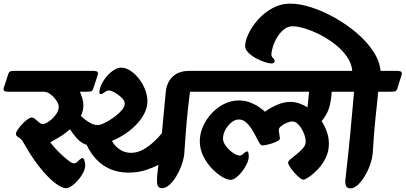

<svg xmlns="http://www.w3.org/2000/svg" viewBox="-76 -1016 2237 1059"><path d="M-55 -532 -31 -606Q-26 -620 -19 -622.5Q-12 -625 0 -625H442Q470 -625 463 -603L439 -529Q434 -513 423.5 -511.5Q413 -510 390 -510H365Q373 -491 378.5 -472Q384 -453 384 -434Q384 -405 370 -377Q390 -357 415.5 -341.5Q441 -326 462 -326Q476 -326 501 -338Q526 -350 551.5 -368.5Q577 -387 594.5 -407Q612 -427 612 -444Q612 -460 595.5 -476.5Q579 -493 558 -505Q537 -517 523 -517Q513 -517 500.5 -507Q488 -497 480 -497Q472 -497 472 -506Q472 -526 483.5 -550Q495 -574 513 -595Q531 -616 552 -629.5Q573 -643 591 -643Q617 -643 642.5 -626.5Q668 -610 689.5 -583Q711 -556 724 -523Q737 -490 737 -457Q737 -425 721.5 -393Q706 -361 679 -332Q652 -303 616.5 -279Q581 -255 542 -239Q550 -218 579 -195.5Q608 -173 647 -173Q691 -173 737 -205.5Q783 -238 817 -282L838 -506Q843 -562 876.5 -593.5Q910 -625 968 -625H1068Q1097 -625 1090 -603L1066 -529Q1061 -513 1051 -511.5Q1041 -510 1017 -510H972Q971 -502 965.5 -458Q960 -414 953.5 -341.5Q947 -269 941 -175Q939 -145 927.5 -111Q916 -77 898 -46.5Q880 -16 859 3Q838 22 818 22Q793 22 790.5 -7Q788 -36 798 -107Q770 -92 728 -78Q686 -64 632 -64Q576 -64 531.5 -83.5Q487 -103 455 -137.5Q423 -172 402 -217Q369 -228 346.5 -254.5Q324 -281 310 -303Q283 -279 252.5 -260.5Q222 -242 201 -231Q210 -219 227.5 -199.5Q245 -180 265.5 -161Q286 -142 304 -128.5Q322 -115 332 -115Q341 -115 349 -122Q357 -129 364.5 -136.5Q372 -144 378 -144Q386 -144 390 -130Q394 -116 394 -106Q394 -85 382.5 -63Q371 -41 354 -21.5Q337 -2 319 10Q301 22 289 22Q264 22 224.5 -9Q185 -40 140.5 -96.5Q96 -153 55 -227Q46 -244 36 -251.5Q26 -259 19 -264Q12 -269 12 -278Q12 -287 22 -301.5Q32 -316 46.5 -331.5Q61 -347 75.5 -357.5Q90 -368 99 -368Q108 -368 118.5 -359Q129 -350 139.5 -341Q150 -332 160 -332Q173 -332 194 -346.5Q215 -361 231.5 -383Q248 -405 248 -427Q248 -442 235 -461.5Q222 -481 203 -495.5Q184 -510 166 -510H-34Q-62 -510 -55 -532Z M961 -532 985 -606Q990 -620 997 -622.5Q1004 -625 1016 -625H1846Q1874 -625 1867 -603L1843 -529Q1838.4 -513 1828.2 -511.5Q1818 -510 1794 -510H1753.7Q1750 -455 1738.5 -419Q1727 -383 1698 -348Q1716 -320 1727 -288.3Q1738 -256.6 1738 -223Q1738 -180 1720 -144Q1702 -108 1676.5 -81.5Q1651 -55 1628.3 -40Q1605.6 -25 1598 -25Q1589 -25 1575 -36.7Q1561 -48.4 1547 -64.2Q1533 -80 1523 -95.7Q1513 -111.3 1513 -118.6Q1513 -127 1527.4 -139Q1541.8 -151 1561.4 -166.5Q1581 -182 1595.5 -199Q1610 -216 1610 -234Q1610 -257 1599 -283Q1588 -309 1571.5 -327.5Q1555 -346 1537 -346Q1523 -346 1505 -338.5Q1487 -331 1474.5 -320.5Q1462 -310 1462 -301.8Q1462 -289 1464.5 -276.8Q1467 -264.7 1468 -253Q1468 -246.4 1456.5 -239.2Q1445 -232 1428.5 -226.5Q1412 -221 1396.2 -217.5Q1380.4 -214 1370.6 -214Q1363 -214 1354.1 -228.5Q1345.1 -243 1334.7 -264.5Q1324.3 -286 1310.4 -307Q1296.5 -328 1279.7 -342.5Q1262.8 -357 1241 -357Q1221 -357 1201 -341Q1181 -325 1167.5 -301Q1154 -277 1154 -251Q1154 -231.5 1170.4 -209.8Q1186.9 -188.1 1208.9 -173.1Q1231 -158 1247 -158Q1256 -158 1268 -169.5Q1280 -181 1287 -181Q1296 -181 1296 -153Q1296 -135 1285.5 -112.5Q1275 -90 1259.5 -70Q1244 -50 1226.8 -37Q1209.6 -24 1197 -24Q1176 -24 1147.5 -41.5Q1119 -59 1091 -88.5Q1063 -118 1044.5 -156.5Q1026 -195 1026 -237Q1026 -278 1043.5 -318Q1061 -358 1091 -390.5Q1121 -423 1160 -442.5Q1199 -462 1241 -462Q1277 -462 1306.5 -450Q1336 -438 1356.5 -423Q1377 -408 1385 -400Q1393 -406 1414.5 -419Q1436 -432 1465.5 -443Q1495 -454 1526 -454Q1549 -454 1573.5 -446Q1598 -438 1620 -424L1629 -510H982Q954 -510 961 -532Z M1276 -762Q1276 -790 1294.5 -829.5Q1313 -869 1346.5 -907Q1380 -945 1426 -970.5Q1472 -996 1526 -996Q1577 -996 1641 -975.5Q1705 -955 1770 -918.5Q1835 -882 1890.5 -835Q1946 -788 1982 -734Q2018 -680 2023 -625H2118Q2146 -625 2139 -603L2116 -529Q2111 -513 2100.5 -511.5Q2090 -510 2067 -510H2010Q2006 -469 2002.5 -435Q1999 -401 1995 -364.5Q1991 -328 1987.5 -282.5Q1984 -237 1980 -174Q1978 -145 1966.5 -111Q1955 -77 1937 -46.5Q1919 -16 1898 3.5Q1877 23 1857 23Q1838 23 1832.5 9.5Q1827 -4 1829 -24Q1831 -44 1833 -62Q1835 -79 1838.5 -110.5Q1842 -142 1846.5 -185Q1851 -228 1856 -280Q1861 -332 1866 -390Q1871 -448 1877 -510H1760Q1732 -510 1739 -532L1763 -606Q1767 -620 1774.5 -622.5Q1782 -625 1794 -625H1867Q1864 -664 1839.5 -700.5Q1815 -737 1776.5 -768Q1738 -799 1694 -822Q1650 -845 1608.5 -858Q1567 -871 1537 -871Q1512 -871 1490.5 -854Q1469 -837 1453.5 -811.5Q1438 -786 1429.5 -759.5Q1421 -733 1421 -714Q1421 -705 1430 -696Q1439 -687 1439 -678Q1439 -675 1435.5 -670.5Q1432 -666 1421 -666Q1407 -666 1383 -674Q1359 -682 1334.5 -695.5Q1310 -709 1293 -726.5Q1276 -744 1276 -762Z"/></svg>

Font: Alkatra
Style: Regular
Weight: 400
Designer: Suman Bhandary
Version: Version 1.100;gftools[0.9.22]